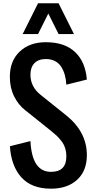

<svg xmlns="http://www.w3.org/2000/svg" viewBox="-20 -1141 578 1170"><path d="M274.4 -1058.6 211.9 -933.6H118.2L211.9 -1121.1H336.9L430.7 -933.6H336.9ZM384.3 -625Q382.3 -657.7 374.8 -684.6Q367.2 -711.4 353 -733.9Q338.9 -756.3 314.9 -768.8Q291 -781.2 259.3 -781.2Q214.4 -781.2 189.9 -756.1Q165.5 -731 165.5 -686Q165.5 -612.3 228 -562.5L384.3 -437.5Q509.3 -336.4 509.3 -195.8Q509.3 -99.6 450 -45.4Q390.6 8.8 290.5 8.8Q172.4 8.8 110.1 -60.5Q47.9 -129.9 40.5 -250L165.5 -281.2Q174.8 -93.8 290.5 -93.8Q384.3 -93.8 384.3 -187.5Q384.3 -215.3 376.7 -239Q369.1 -262.7 353.5 -282.5Q337.9 -302.2 325.2 -314.2Q312.5 -326.2 290.5 -343.8L134.3 -468.8Q91.3 -502.4 65.7 -554.4Q40 -606.4 40 -672.9Q40 -769.5 100.1 -826.7Q160.2 -883.8 259.3 -883.8Q373.5 -883.8 437 -824.2Q500.5 -764.6 509.3 -656.2Z"/></svg>

Font: Oswald
Style: Stencbab
Weight: 400
Designer: Mathieu Le Lay
Foundry: Mathieu Le Lay
Version: Version 1.000